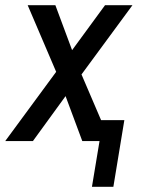

<svg xmlns="http://www.w3.org/2000/svg" viewBox="-27 -540 547 735"><path d="M325 175 354 0H288L224 -172L99 0H-7L188 -265L79 -520H185L249 -348L375 -520H480L285 -255L360 -80H449L407 175Z"/></svg>

Font: Iosevka SS04 Medium Oblique
Style: Regular
Weight: 500
Italic angle: -9°
Monospace: yes
Designer: Belleve Invis
Foundry: Belleve Invis
Version: Version 19.0.0; ttfautohint (v1.8.4)